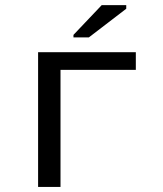

<svg xmlns="http://www.w3.org/2000/svg" viewBox="-20 -733 640 753"><path d="M512.7 -528.3V-459H217.3V0H129.4V-528.3ZM268.1 -586.4V-596.2L378.9 -712.9H475.1V-698.7L328.6 -586.4Z"/></svg>

Font: Courier New
Style: Regular
Weight: 400
Designer: Steve Matteson
Foundry: Ascender Corporation
Version: Version 2.00.3